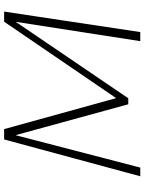

<svg xmlns="http://www.w3.org/2000/svg" viewBox="95 -793 698 928"><g transform="rotate(-90 444.0 -329.0)"><path d="M709 0 808 -637 829 -641 433 -58H404L248 -627L255 -658H284L438 -101H423L803 -658H852L753 0ZM56 0 234 -658H269L98 0Z"/></g></svg>

Font: Ysabeau ExtraLight
Style: Italic
Weight: 250
Italic angle: -12°
Version: Version 2.000;gftools[0.9.27.dev2+g8671c4b]